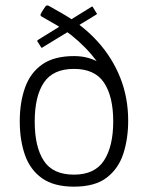

<svg xmlns="http://www.w3.org/2000/svg" viewBox="-20 -692 554 719"><path d="M460 -240Q460 -173 442 -117Q424 -61 380 -27Q336 7 257 7Q182 7 137.5 -24.5Q93 -56 73.5 -111.5Q54 -167 54 -238Q54 -309 74 -364.5Q94 -420 138.5 -451Q183 -482 257 -482Q282 -482 303 -477Q324 -472 342 -463Q322 -490 298 -514.5Q274 -539 245 -562Q219 -582 191 -598.5Q163 -615 136 -630Q132 -633 131.5 -635.5Q131 -638 133 -640Q136 -647 141.5 -655Q147 -663 151 -669Q153 -671 156 -671.5Q159 -672 163 -670Q176 -663 188.5 -655.5Q201 -648 214 -641Q292 -596 346.5 -535.5Q401 -475 430.5 -400.5Q460 -326 460 -240ZM404 -237Q404 -331 369.5 -382.5Q335 -434 257 -434Q179 -434 144.5 -383Q110 -332 110 -237Q110 -142 144 -90Q178 -38 257 -38Q335 -38 369.5 -91Q404 -144 404 -237ZM140 -515Q138 -513 136.5 -513Q135 -513 134 -515L120 -537Q119 -539 119.5 -540Q120 -541 123 -543L322 -666Q325 -668 326 -667.5Q327 -667 328 -665L342 -642Q344 -641 343.5 -640Q343 -639 340 -637Z"/></svg>

Font: Glory Light
Style: Regular
Weight: 300
Version: Version 1.011